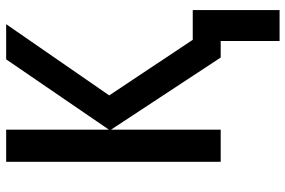

<svg xmlns="http://www.w3.org/2000/svg" viewBox="-176 -578 950 639"><g transform="rotate(-90 299.5 -259.0)"><path d="M538 -714 301 -371 486 -93H585V196H482V0H427L187 -365V0H80V-714H187V-372L421 -714Z"/></g></svg>

Font: Noto Sans Display SemiCondensed Medium
Style: Regular
Weight: 500
Width: 4
Designer: Monotype Design Team
Foundry: Monotype Imaging Inc.
Version: Version 2.003